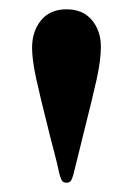

<svg xmlns="http://www.w3.org/2000/svg" viewBox="-20 -859 286 413"><path d="M108 -484Q102 -512 95.5 -536Q89 -560 84 -581Q66 -652 57.5 -691.5Q49 -731 49 -756Q49 -792 68.5 -815.5Q88 -839 123 -839Q158 -839 177.5 -816Q197 -793 197 -758Q197 -730 188 -689Q179 -648 160 -573L138 -484Q135 -473 132 -469.5Q129 -466 123 -466Q117 -466 114 -469.5Q111 -473 108 -484Z"/></svg>

Font: Shippori Mincho B1 ExtraBold
Style: Regular
Weight: 800
Designer: FONTDASU
Foundry: FONTDASU / Google Inc. / but / Adobe
Version: Version 3.110; ttfautohint (v1.8.3)